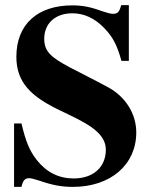

<svg xmlns="http://www.w3.org/2000/svg" viewBox="-20 -712 596 751"><path d="M484 -474V-692H454C447 -665 440 -658 422 -658C413 -658 401 -661 380 -668C334 -685 302 -691 263 -691C127 -691 44 -617 44 -490C44 -389 102 -334 215 -280C258 -259 303 -239 337 -215C371 -191 394 -163 394 -127C394 -58 345 -14 268 -14C210 -14 162 -38 124 -86C95 -123 81 -158 64 -229H35V19H64C70 -7 78 -15 94 -15C102 -15 113 -12 135 -5C184 12 221 19 265 19C413 19 513 -68 513 -194C513 -270 468 -335 404 -370C353 -398 305 -421 256 -447C176 -489 153 -512 153 -561C153 -618 194 -660 263 -660C308 -660 350 -641 386 -604C420 -569 437 -539 455 -474Z"/></svg>

Font: XITS
Style: Bold
Weight: 700
Designer: MicroPress Inc., with final additions and corrections provided by Coen Hoffman, Elsevier (retired)
Version: Version 1.107